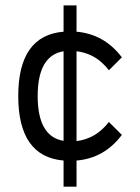

<svg xmlns="http://www.w3.org/2000/svg" viewBox="-20 -704 528 724"><path d="M268.6 -683.6V-584.5Q373.5 -575.2 439.5 -487.8L390.6 -439Q360.8 -477.1 324.7 -494.6Q298.8 -507.3 268.6 -510.7V-171.9Q298.8 -175.8 324.7 -188.5Q360.8 -206.1 390.6 -244.1L439.5 -195.3Q373.5 -107.4 268.6 -98.6V0H219.7V-98.6Q48.8 -113.3 48.8 -341.8Q48.8 -570.3 219.7 -584.5V-683.6ZM122.1 -341.8Q122.1 -189 219.7 -172.9V-510.7Q122.1 -494.6 122.1 -341.8Z"/></svg>

Font: Sanitrixie
Style: Regular
Weight: 400
Designer: Jayvee D. Enaguas (Grand Chaos)
Version: Version 1.1 - 6/9/2013